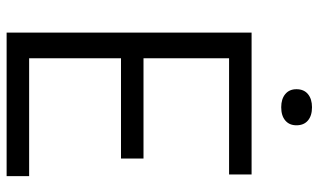

<svg xmlns="http://www.w3.org/2000/svg" viewBox="-211 -751 962 580"><g transform="rotate(90 270.0 -461.0)"><path d="M78.5 0V-740H507V-672H156V-68H512V0ZM133 -345.5V-413.5H459V-345.5ZM304 -829.5Q279 -829.5 264.2 -841.8Q249.5 -854 249.5 -875.5Q249.5 -898 264.2 -910.2Q279 -922.5 304 -922.5Q329.5 -922.5 344 -910.2Q358.5 -898 358.5 -875.5Q358.5 -854 344 -841.8Q329.5 -829.5 304 -829.5Z"/></g></svg>

Font: Encode Sans SemiCondensed
Style: Regular
Weight: 400
Width: 4
Designer: Multiple Designers
Foundry: Impallari Type
Version: Version 3.002